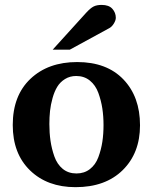

<svg xmlns="http://www.w3.org/2000/svg" viewBox="-20 -754 623 786"><path d="M553.2 -241.2Q553.2 -127.4 482.4 -57.6Q411.6 12.2 289.1 12.2Q173.8 12.2 103 -56.4Q32.2 -125 32.2 -242.2Q32.2 -362.8 104.7 -431.4Q177.2 -500 295.9 -500Q417 -500 485.1 -429Q553.2 -357.9 553.2 -241.2ZM403.8 -242.2Q403.8 -277.8 398.9 -310.1Q394 -342.3 382.6 -373.8Q371.1 -405.3 347.9 -424.1Q324.7 -442.9 292 -442.9Q266.1 -442.9 246.1 -430.4Q226.1 -418 214.4 -398.7Q202.6 -379.4 195.1 -352.3Q187.5 -325.2 184.8 -299.8Q182.1 -274.4 182.1 -246.1Q182.1 -209.5 186.8 -177.5Q191.4 -145.5 202.6 -113.5Q213.9 -81.5 236.8 -62.7Q259.8 -43.9 293 -43.9Q325.2 -43.9 348.1 -61.8Q371.1 -79.6 382.6 -110.4Q394 -141.1 398.9 -173.1Q403.8 -205.1 403.8 -242.2ZM454.1 -681.2Q454.1 -670.9 446.3 -658Q438.5 -645 428.2 -639.2L266.1 -550.8H195.8L333 -702.1Q350.1 -720.7 363 -727.3Q376 -733.9 396 -733.9Q425.8 -733.9 439.9 -718Q454.1 -702.1 454.1 -681.2Z"/></svg>

Font: Veleka
Style: Bold
Weight: 700
Designer: Stefan Peev, Context Ltd, 2016; SIL International, 1997-2014.
Foundry: Stefan Peev, Context Ltd, 2016
Version: Version 1.000